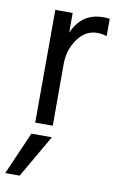

<svg xmlns="http://www.w3.org/2000/svg" viewBox="-106 -559 518 850"><g transform="rotate(10 153.0 -134.5)"><path d="M-20 243 64 51H156L45 243ZM151 -507V-418Q191 -512 289 -512Q307 -512 317 -510V-432Q296 -439 274 -439Q221 -439 186 -390Q151 -341 151 -277V0H72L73 -507Z"/></g></svg>

Font: Hind
Style: Regular
Weight: 400
Designer: Manushi Parikh, Satya Rajpurohit
Foundry: Indian Type Foundry
Version: Version 2.000;PS 1.0;hotconv 1.0.79;makeotf.lib2.5.61930